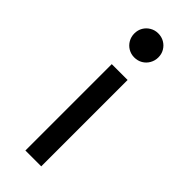

<svg xmlns="http://www.w3.org/2000/svg" viewBox="-235 -553 771 771"><g transform="rotate(45 150.0 -168.0)"><path d="M105 187.3V-303.2H195V187.3ZM149.6 -386Q131 -386 115.5 -395.1Q100 -404.2 90.9 -420Q81.9 -435.9 81.9 -454.5Q81.9 -473.9 90.9 -489.2Q100 -504.6 115.5 -513.6Q131 -522.7 149.6 -522.7Q169.2 -522.7 184.7 -513.6Q200.2 -504.6 209.2 -489.2Q218.3 -473.9 218.3 -454.5Q218.3 -435.9 209.2 -420Q200.2 -404.2 184.7 -395.1Q169.2 -386 149.6 -386Z"/></g></svg>

Font: TikTok Sans Light
Style: Regular
Weight: 300
Version: Version 4.000